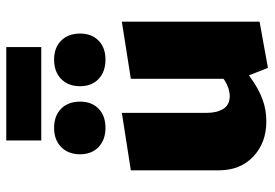

<svg xmlns="http://www.w3.org/2000/svg" viewBox="-148 -692 855 598"><g transform="rotate(-90 279.0 -393.5)"><path d="M199 9Q133 9 90 -31.5Q47 -72 47 -139V-413L226 -441V-176Q226 -145 238.5 -125Q251 -105 278 -105Q290 -105 302.5 -109Q315 -113 326.5 -120.5Q338 -128 346 -138L385 -78Q355 -53 325.5 -33Q296 -13 265.5 -2Q235 9 199 9ZM366 14 332 -73V-413L510 -441V-12ZM179 -492Q142 -492 119.5 -513.5Q97 -535 97 -571Q97 -608 119.5 -630Q142 -652 179 -652Q217 -652 239 -630Q261 -608 261 -571Q261 -535 239 -513.5Q217 -492 179 -492ZM392 -492Q354 -492 331.5 -513.5Q309 -535 309 -571Q309 -608 331.5 -630Q354 -652 392 -652Q429 -652 451 -630Q473 -608 473 -571Q473 -535 451 -513.5Q429 -492 392 -492ZM140 -692V-801H431V-692Z"/></g></svg>

Font: Ysabeau Infant Black
Style: Regular
Weight: 900
Designer: Christian Thalmann (Catharsis Fonts)
Version: Version 2.001;gftools[0.9.30]; featfreeze: ss01,ss02,lnum